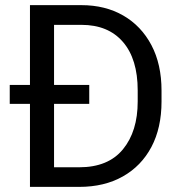

<svg xmlns="http://www.w3.org/2000/svg" viewBox="-20 -731 711 751"><path d="M289.6 0H97.2V-324.7H18.1V-398.9H97.2V-710.9H298.3Q391.6 -710.9 462.2 -670.2Q532.7 -629.4 572.3 -554.4Q611.8 -479.5 611.8 -376.5V-334Q611.8 -231 572.3 -156.2Q532.7 -81.5 460.4 -40.8Q388.2 0 289.6 0ZM329.1 -398.9V-324.7H191.4V-76.7H289.6Q403.3 -76.7 460.9 -147Q518.6 -217.3 518.6 -334V-377.4Q518.6 -500 460.9 -566.9Q403.3 -633.8 298.3 -633.8H191.4V-398.9Z"/></svg>

Font: Vazirmatn RD UI
Style: Regular
Weight: 400
Designer: Saber Rastikerdar
Foundry: Saber Rastikerdar
Version: Version 33.003